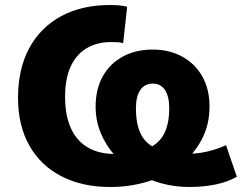

<svg xmlns="http://www.w3.org/2000/svg" viewBox="-20 -736 966 767"><path d="M420 11Q309 11 226 -31.5Q143 -74 97.5 -154Q52 -234 52 -345Q52 -461 97 -544Q142 -627 224.5 -671.5Q307 -716 420 -716Q439 -716 456 -714.5Q473 -713 488 -709L472 -564Q458 -567 446.5 -567.5Q435 -568 424 -568Q367 -568 325.5 -543Q284 -518 262 -469.5Q240 -421 240 -350Q240 -274 263.5 -223Q287 -172 331.5 -146.5Q376 -121 438 -121Q513 -121 561.5 -139Q610 -157 633 -197Q656 -237 656 -304Q656 -351 639 -376.5Q622 -402 590 -402Q558 -402 540.5 -376.5Q523 -351 523 -304Q523 -236 545 -196Q567 -156 614.5 -139Q662 -122 736 -122Q760 -122 784.5 -126Q809 -130 834 -137.5Q859 -145 883 -156L926 -30Q890 -9 841 1Q792 11 735 11Q678 11 623.5 -4Q569 -19 521.5 -47.5Q474 -76 438.5 -115.5Q403 -155 382.5 -204.5Q362 -254 362 -310Q362 -380 390.5 -431Q419 -482 470.5 -510Q522 -538 590 -538Q656 -538 707.5 -510Q759 -482 788 -431Q817 -380 817 -310Q817 -238 786 -179Q755 -120 700.5 -77.5Q646 -35 574 -12Q502 11 420 11Z"/></svg>

Font: Nunito Sans 10pt Black
Style: Regular
Weight: 900
Designer: Vernon Adams
Foundry: Vernon Adams
Version: Version 3.101;gftools[0.9.27]